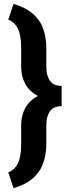

<svg xmlns="http://www.w3.org/2000/svg" viewBox="-20 -800 368 996"><path d="M220.2 -453.6Q220.2 -408.2 238.8 -381.3Q257.3 -354.5 299.8 -354.5V-249Q257.3 -249 238.8 -222.4Q220.2 -195.8 220.2 -150.9V-51.3Q220.2 0 204.8 44.7Q189.5 89.4 152.1 123.3Q114.7 157.2 50.3 176.3L22.9 94.2Q49.3 83.5 64 62.3Q78.6 41 84.2 12Q89.8 -17.1 89.8 -51.3V-150.9Q89.8 -199.7 110.8 -239.3Q131.8 -278.8 177.2 -302.2Q131.8 -325.7 110.8 -365.2Q89.8 -404.8 89.8 -453.6V-552.7Q89.8 -586.9 84.2 -616Q78.6 -645 64 -666.3Q49.3 -687.5 22.9 -698.2L50.3 -779.8Q114.7 -760.7 152.1 -727.1Q189.5 -693.4 204.8 -648.7Q220.2 -604 220.2 -552.7Z"/></svg>

Font: Robert Sans Black
Style: Regular
Weight: 900
Designer: Christian Robertson (extended by Adam Twardoch)
Foundry: Google
Version: Version 12.135;April 2, 2019;FontCreator 11.5.0.2425 64-bit;